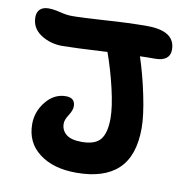

<svg xmlns="http://www.w3.org/2000/svg" viewBox="-75 -710 777 794"><g transform="rotate(10 313.5 -312.5)"><path d="M295.9 12.2Q199.2 12.2 140.6 -32.5Q82 -77.1 82 -154.8Q82 -207.5 116.5 -249.8Q150.9 -292 200.2 -292Q238.8 -292 238.8 -255.9Q238.8 -239.3 224.4 -217.3Q210 -195.3 210 -179.2Q210 -151.4 230.7 -134.3Q251.5 -117.2 295.9 -117.2Q352.1 -117.2 374.5 -144.5Q397 -171.9 397 -233.9Q397 -281.2 379.2 -357.7Q361.3 -434.1 336.9 -502Q190.4 -494.1 148.9 -494.1Q97.2 -494.1 57.6 -520.3Q18.1 -546.4 18.1 -592.8Q18.1 -613.3 30.5 -625.2Q43 -637.2 65.9 -637.2Q87.9 -637.2 116 -630.1Q144 -623 166 -623Q211.4 -623 307.9 -629.6Q404.3 -636.2 480 -636.2Q598.1 -636.2 598.1 -557.1Q598.1 -533.7 582.3 -521.2Q566.4 -508.8 536.1 -508.8Q493.2 -508.8 472.2 -507.8Q495.6 -437.5 513.2 -353.3Q530.8 -269 530.8 -215.8Q530.8 -99.6 471.7 -43.7Q412.6 12.2 295.9 12.2Z"/></g></svg>

Font: Shantell Sans Irregular Bouncy
Style: Regular
Weight: 600
Designer: Stephen Nixon, Anya Danilova, Shantell Martin
Foundry: Arrow Type
Version: Version 1.006;[9816181b4]